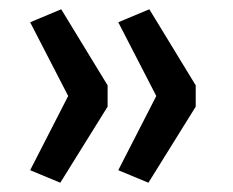

<svg xmlns="http://www.w3.org/2000/svg" viewBox="-20 -475 502 414"><path d="M110 -81 45 -108 127 -268 45 -427 112 -455 212 -291V-245ZM300 -81 235 -108 317 -268 235 -427 302 -455 402 -291V-245Z"/></svg>

Font: Nunito Sans 10pt Medium
Style: Regular
Weight: 500
Designer: Vernon Adams
Foundry: Vernon Adams
Version: Version 3.101;gftools[0.9.27]